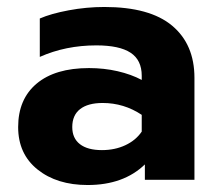

<svg xmlns="http://www.w3.org/2000/svg" viewBox="-20 -515 625 550"><path d="M32 -151Q32 -231 85 -275.5Q138 -320 235 -320Q278 -320 317 -311Q356 -302 386 -286V-298Q386 -343 354 -364Q322 -385 256 -385Q168 -385 94 -352V-462Q126 -476 177 -485.5Q228 -495 279 -495Q409 -495 473 -441.5Q537 -388 537 -292V0H395V-44Q334 15 231 15Q143 15 87.5 -29.5Q32 -74 32 -151ZM386 -138V-186Q335 -220 274 -220Q232 -220 209.5 -202.5Q187 -185 187 -151Q187 -119 209 -102Q231 -85 272 -85Q309 -85 339 -99Q369 -113 386 -138Z"/></svg>

Font: Prompt SemiBold
Style: Regular
Weight: 600
Designer: Katatrad Team
Foundry: CadsonDemak
Version: Version 1.000